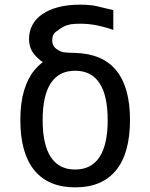

<svg xmlns="http://www.w3.org/2000/svg" viewBox="-20 -786 642 820"><path d="M301.3 14.2Q186.5 14.2 126.7 -58.8Q66.9 -131.8 66.9 -272.9Q66.9 -346.7 82.8 -399.4Q98.6 -452.1 127 -486.3Q133.8 -494.6 143.1 -503.7Q152.3 -512.7 163.1 -521Q159.2 -522.5 150.9 -529.5Q142.6 -536.6 134.3 -544.9Q117.7 -562 110.8 -580.1Q104 -598.1 104 -619.6Q104 -652.8 118.7 -679.9Q133.3 -707 161.4 -726.1Q189.5 -745.1 229.7 -755.6Q270 -766.1 321.3 -766.1Q339.8 -766.1 358.9 -764.6Q377.9 -763.2 390.1 -760.3L463.9 -742.7V-658.2Q431.6 -669.9 393.6 -677.7Q355.5 -685.5 315.9 -684.6L300.3 -684.1Q283.2 -683.6 267.3 -678.7Q251.5 -673.8 235.4 -662.1L216.3 -648.4Q203.1 -636.7 203.1 -613.8Q203.1 -598.1 210.4 -587.6Q217.8 -577.1 237.8 -566.9Q246.6 -563 260.3 -561.8Q273.9 -560.5 300.8 -560.1Q418.5 -556.6 476.8 -484.9Q535.2 -413.1 535.2 -273.9Q535.2 -131.8 475.6 -58.8Q416 14.2 301.3 14.2ZM300.8 -62Q370.1 -62 405 -115.2Q439.9 -168.5 439.9 -272.9Q439.9 -377.9 405 -430.9Q370.1 -483.9 300.8 -483.9Q231.9 -483.9 197 -430.9Q162.1 -377.9 162.1 -272.9Q162.1 -168.5 197 -115.2Q231.9 -62 300.8 -62Z"/></svg>

Font: Hack
Style: Regular
Weight: 400
Monospace: yes
Designer: Christopher Simpkins
Foundry: Christopher Simpkins
Version: Version 2.019; ttfautohint (v1.4.1) -l 4 -r 80 -G 350 -x 0 -